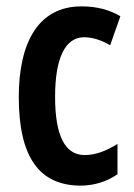

<svg xmlns="http://www.w3.org/2000/svg" viewBox="-20 -573 420 603"><path d="M234 10C273 10 316 -2 349 -26V-121C314 -99 280 -86 246 -86C184 -86 153 -147 153 -269C153 -391 185 -456 244 -456C271 -456 298 -447 326 -431L358 -522C324 -542 285 -553 236 -553C100 -553 39 -439 39 -268C39 -80 103 10 234 10Z"/></svg>

Font: Noto Sans Myanmar UI ExtraCondensed SemiBold
Style: Regular
Weight: 600
Width: 2
Designer: Monotype Design Team
Foundry: Monotype Imaging Inc.
Version: Version 2.103